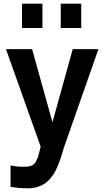

<svg xmlns="http://www.w3.org/2000/svg" viewBox="-20 -788 565 1040"><path d="M99.1 -636.2V-768.1H210V-636.2ZM309.1 -636.2V-768.1H419.9V-636.2ZM200.2 5.9 12.2 -522H153.8L264.2 -126L374 -522H513.2L328.1 5.9Q324.7 16.1 317.9 38.6Q311 61 306.2 75.7Q301.3 90.3 292 112.5Q282.7 134.8 273.7 149.7Q264.6 164.6 250.2 181.4Q235.8 198.2 219.7 208.3Q203.6 218.3 180.9 225.1Q158.2 231.9 131.8 231.9Q105 231.9 81.3 229.7Q57.6 227.5 47.4 225.6L37.1 223.1V107.9Q71.3 115.2 101.1 115.2Q119.6 115.2 128.9 114.5Q138.2 113.8 149.7 109.6Q161.1 105.5 167.7 97.2Q174.3 88.9 180.9 74Q187.5 59.1 192.9 36.1Z"/></svg>

Font: Standard
Style: Bold
Weight: 400
Designer: Bryce Wilner
Version: Version 2.000;PS 2.0;hotconv 16.6.51;makeotf.lib2.5.65220 DE